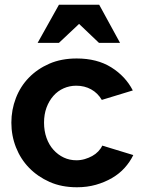

<svg xmlns="http://www.w3.org/2000/svg" viewBox="-20 -781 604 811"><path d="M305 10Q240 10 189.5 -12.5Q139 -35 103 -72Q67 -109 47.5 -158.5Q28 -208 28 -263Q28 -317 47 -366.5Q66 -416 102 -453Q138 -490 188.5 -512Q239 -534 304 -534Q390 -534 450 -496.5Q510 -459 541 -399L410 -359Q393 -388 365 -403.5Q337 -419 302 -419Q274 -419 249 -408Q224 -397 205.5 -376Q187 -355 176.5 -326.5Q166 -298 166 -263Q166 -228 176.5 -198.5Q187 -169 206 -148Q225 -127 249.5 -115.5Q274 -104 303 -104Q321 -104 338 -109Q355 -114 369.5 -122Q384 -130 395 -141.5Q406 -153 412 -166L543 -126Q529 -97 506.5 -72Q484 -47 453 -29Q422 -11 385 -0.5Q348 10 305 10ZM229 -761H399L487 -600H398L314 -680L229 -600H139Z"/></svg>

Font: Rising Sun
Style: Bold
Weight: 700
Designer: Matt McInerney, Pablo Impallari, Rodrigo Fuenzalida (Raleway font), Stephen Hutchings (Greek), Cristiano Sobral (main ch
Foundry: The Rising Sun Project Authors
Version: Version 4.327; ttfautohint (v1.8.4.7-5d5b-dirty)